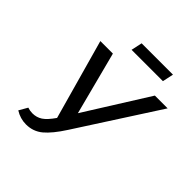

<svg xmlns="http://www.w3.org/2000/svg" viewBox="-218 -981 1148 1148"><g transform="rotate(45 355.5 -407.0)"><path d="M711 -658 381 -146Q329 -65 284.5 -28Q240 9 180 9Q131 9 88 -18L119 -72Q139 -65 160 -65Q195 -65 222.5 -83Q250 -101 284 -150L142 -658H248L352 -258L603 -658ZM326 -823H591L576 -753H311Z"/></g></svg>

Font: Ysabeau Semibold
Style: Italic
Weight: 600
Italic angle: -12°
Designer: Christian Thalmann (Catharsis Fonts)
Version: Version 0.003